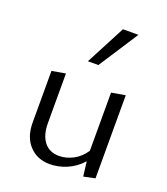

<svg xmlns="http://www.w3.org/2000/svg" viewBox="-132 -799 784 899"><g transform="rotate(20 260.5 -350.0)"><path d="M78 -151V-408L146 -420V-173Q146 -113 172.5 -79.5Q199 -46 247 -46Q282 -46 316.5 -64Q351 -82 375 -118V-408L444 -420V-6L387 6L378 -67Q346 -31 304 -13Q262 5 219 5Q156 5 117 -37Q78 -79 78 -151ZM326 -706H403L275 -509H223Z"/></g></svg>

Font: LXGW Bright GB
Style: Regular
Weight: 400
Designer: Christian Thalmann (Catharsis Fonts)
Foundry: LXGW / Christian Thalmann (Catharsis Fonts) / Fontworks Inc.
Version: Version 5.510